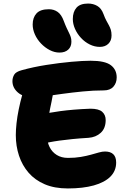

<svg xmlns="http://www.w3.org/2000/svg" viewBox="-20 -1054 717 1081"><path d="M362 7Q287 7 232 -16.5Q177 -40 141 -81.5Q105 -123 87 -177.5Q69 -232 69 -293Q69 -323 73 -360Q77 -397 85.5 -438.5Q94 -480 106 -523Q117 -564 144.5 -585Q172 -606 210 -606Q230 -606 245.5 -598.5Q261 -591 270 -577Q279 -563 279 -542Q279 -521 270.5 -483Q262 -445 253.5 -396Q245 -347 245 -291Q245 -255 259 -226.5Q273 -198 299.5 -181.5Q326 -165 363 -165Q403 -165 435 -170.5Q467 -176 492 -183Q517 -190 536.5 -195.5Q556 -201 571 -201Q602 -201 618 -185.5Q634 -170 634 -139Q634 -92 601.5 -59.5Q569 -27 508 -10Q447 7 362 7ZM202 -241Q179 -236 166 -246.5Q153 -257 148 -277.5Q143 -298 143 -322Q143 -353 161.5 -377Q180 -401 208 -408Q232 -414 259.5 -419Q287 -424 320.5 -428.5Q354 -433 395.5 -436.5Q437 -440 489 -442Q536 -442 555.5 -424.5Q575 -407 575 -378Q575 -332 547.5 -306.5Q520 -281 478 -278Q428 -275 388 -271Q348 -267 315.5 -262.5Q283 -258 255.5 -252.5Q228 -247 202 -241ZM171 -506Q112 -506 81 -533Q50 -560 50 -597Q50 -616 59.5 -633Q69 -650 103 -659Q168 -677 241.5 -688.5Q315 -700 381 -706Q447 -712 490 -712Q571 -712 604 -687Q637 -662 637 -618Q637 -587 618.5 -566Q600 -545 564 -545Q506 -545 445.5 -539Q385 -533 330.5 -525.5Q276 -518 234 -512Q192 -506 171 -506ZM542 -790Q513 -790 485.5 -803.5Q458 -817 436.5 -840Q415 -863 402.5 -891Q390 -919 390 -947Q390 -987 410.5 -1010.5Q431 -1034 476 -1034Q505 -1034 528 -1020.5Q551 -1007 563 -974Q571 -952 579 -937.5Q587 -923 593.5 -911Q600 -899 604 -886Q608 -873 608 -854Q608 -825 590 -807.5Q572 -790 542 -790ZM315 -758Q287 -758 260 -772Q233 -786 211 -809Q189 -832 176.5 -860Q164 -888 164 -916Q164 -955 185.5 -978.5Q207 -1002 255 -1002Q283 -1002 304.5 -987Q326 -972 339 -936Q348 -912 355.5 -896Q363 -880 369 -868Q375 -856 378.5 -845Q382 -834 382 -819Q382 -791 364 -774.5Q346 -758 315 -758Z"/></svg>

Font: Shantell Sans ExtraBold
Style: Regular
Weight: 800
Designer: Stephen Nixon, Anya Danilova, Shantell Martin
Foundry: Arrow Type
Version: Version 1.011;[c5ecc13dd]